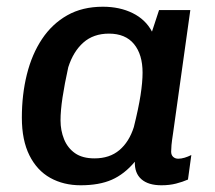

<svg xmlns="http://www.w3.org/2000/svg" viewBox="-20 -541 640 571"><path d="M220 10Q169 10 129.5 -12Q90 -34 67.5 -79Q45 -124 45 -191Q45 -260 60 -320Q75 -380 105 -425Q135 -470 180 -495.5Q225 -521 286 -521Q336 -521 374.5 -502Q413 -483 432 -447L453 -511H546L495 -147Q491 -121 490 -109.5Q489 -98 489 -90Q489 -80 495 -74.5Q501 -69 510 -69Q519 -69 529 -72Q539 -75 549 -80L539 -7Q523 0 503.5 5Q484 10 460 10Q421 10 400.5 -8Q380 -26 381 -60Q350 -23 312.5 -6.5Q275 10 220 10ZM261 -70Q306 -70 335 -94.5Q364 -119 378 -163Q392 -219 398 -258Q404 -297 404 -325Q404 -379 378.5 -410Q353 -441 304 -441Q258 -441 228 -414.5Q198 -388 183 -341Q172 -291 166 -251.5Q160 -212 160 -183Q160 -153 170.5 -127Q181 -101 203 -85.5Q225 -70 261 -70Z"/></svg>

Font: Chivo Mono Medium
Style: Italic
Weight: 500
Italic angle: -8.05°
Monospace: yes
Designer: Hector Gatti
Foundry: Omnibus-Type
Version: Version 1.008